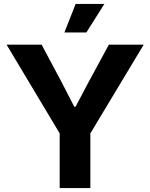

<svg xmlns="http://www.w3.org/2000/svg" viewBox="-20 -956 764 976"><path d="M283.4 0V-277.9L13.4 -729H191.6L292.3 -540.1L357.6 -413.4H364L431 -540.1L533.4 -729H710.6L439.3 -277.9V0ZM307.3 -790.9 364.6 -936.1H510.6L419 -790.9Z"/></svg>

Font: Mona Sans ExtraLight
Style: Regular
Weight: 200
Designer: Deni Anggara
Foundry: GitHub
Version: Version 2.000